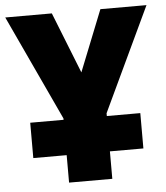

<svg xmlns="http://www.w3.org/2000/svg" viewBox="-52 -760 698 806"><g transform="rotate(-5 297.5 -357.0)"><path d="M206.5 0V-115.7H65.9V-264.6H206.5V-270.5L0 -713.9H196.3L298.3 -456.5L400.9 -713.9H595.2L388.7 -276.4V-264.6H529.8V-115.7H388.7V0Z"/></g></svg>

Font: Open Sans SemiCondensed ExtraBold
Style: Regular
Weight: 800
Width: 4
Designer: Monotype Design Team
Foundry: Monotype Imaging Inc.
Version: Version 3.000